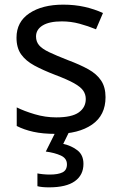

<svg xmlns="http://www.w3.org/2000/svg" viewBox="-20 -566 519 826"><path d="M434 -148Q434 -70 376 -30Q318 10 220 10Q164 10 123.5 1Q83 -8 52 -24V-104Q84 -88 129.5 -74.5Q175 -61 222 -61Q289 -61 319 -82.5Q349 -104 349 -140Q349 -160 338 -176Q327 -192 298.5 -208Q270 -224 217 -244Q165 -264 128 -284Q91 -304 71 -332Q51 -360 51 -404Q51 -472 106.5 -509Q162 -546 252 -546Q301 -546 343.5 -536.5Q386 -527 423 -510L393 -440Q359 -454 322 -464Q285 -474 246 -474Q192 -474 163.5 -456.5Q135 -439 135 -409Q135 -387 148 -371.5Q161 -356 191.5 -341.5Q222 -327 273 -307Q324 -288 360 -268Q396 -248 415 -219.5Q434 -191 434 -148ZM339 139Q339 187 302 213.5Q265 240 191 240Q159 240 141 235V180Q150 182 165 183.5Q180 185 194 185Q230 185 249 175.5Q268 166 268 141Q268 115 241.5 103Q215 91 177 86L220 0H278L252 53Q288 61 313.5 81Q339 101 339 139Z"/></svg>

Font: RS Noto Sans
Style: Regular
Weight: 400
Designer: Monotype Design Team
Foundry: Monotype Imaging Inc.
Version: Version 3.10